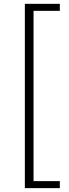

<svg xmlns="http://www.w3.org/2000/svg" viewBox="-20 -804 354 992"><path d="M108.4 168V-784.2H289.1V-748H153.3V131.8H289.1V168Z"/></svg>

Font: Gen Shin Gothic Light
Style: Regular
Weight: 200
Designer: [Source Han Sans]
Ryoko NISHIZUKA  (kana & ideographs); Paul D. Hunt (Latin, Greek & Cyrillic); Wenlong ZHANG  (bopomofo
Version: Version 1.002.20150607